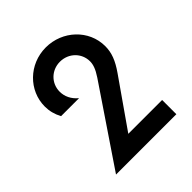

<svg xmlns="http://www.w3.org/2000/svg" viewBox="-177 -755 875 875"><g transform="rotate(-45 260.5 -318.0)"><path d="M71.5 0H460.4V-91.7H242.4L403.5 -322.2C436.8 -370.1 450.7 -406.2 450.7 -448.6C450.7 -553.5 361.8 -636.1 254.9 -636.1C146.5 -636.1 61.1 -551.4 61.1 -448.6C61.1 -419.4 68.1 -392.4 82.6 -365.3H198.6C170.8 -388.2 156.9 -417.4 156.9 -448.6C156.9 -502.1 199.3 -544.4 254.2 -544.4C309.7 -544.4 352.8 -502.1 352.8 -448.6C352.8 -428.5 345.8 -406.2 323.6 -372.9Z"/></g></svg>

Font: Afacad Medium
Style: Regular
Weight: 500
Designer: Kristian Moeller
Foundry: Dicotype
Version: Version 1.000